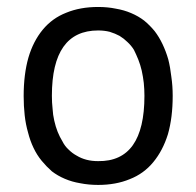

<svg xmlns="http://www.w3.org/2000/svg" viewBox="-20 -519 563 551"><path d="M60.5 -138.7Q66.4 -115.2 76.2 -94.7Q85.9 -74.2 99.6 -57.6Q113.3 -41 128.9 -27.3Q145.5 -14.6 166 -5.9Q186.5 2.9 210 6.8Q234.4 11.7 261.7 11.7Q312.5 11.7 352.5 -4.9Q392.6 -20.5 419.9 -53.7Q447.3 -86.9 461.9 -133.8Q475.6 -181.6 475.6 -244.1Q475.6 -272.5 471.7 -298.8Q468.8 -325.2 462.9 -348.6Q456.1 -372.1 446.3 -392.6Q436.5 -413.1 423.8 -429.7Q410.2 -446.3 393.6 -460Q377 -472.7 356.4 -481.4Q335.9 -490.2 312.5 -494.1Q289.1 -499 261.7 -499Q210 -499 169.9 -482.4Q129.9 -466.8 102.5 -433.6Q75.2 -400.4 61.5 -353.5Q47.9 -305.7 47.9 -243.2Q47.9 -214.8 50.8 -188.5Q53.7 -162.1 60.5 -138.7ZM261.7 -431.6Q279.3 -431.6 294.9 -427.7Q310.5 -422.9 323.2 -416Q335.9 -408.2 345.7 -398.4Q356.4 -388.7 364.3 -376Q371.1 -362.3 377 -347.7Q382.8 -333 386.7 -316.4Q390.6 -298.8 392.6 -281.2Q394.5 -262.7 394.5 -244.1Q394.5 -149.4 361.3 -102.5Q328.1 -55.7 261.7 -56.6Q243.2 -56.6 228.5 -60.5Q212.9 -64.5 200.2 -72.3Q187.5 -79.1 176.8 -89.8Q166 -99.6 159.2 -113.3Q151.4 -126 145.5 -140.6Q139.6 -155.3 135.7 -172.9Q131.8 -189.5 130.9 -207Q128.9 -224.6 128.9 -244.1Q128.9 -337.9 162.1 -384.8Q195.3 -431.6 261.7 -431.6Z"/></svg>

Font: Aptus Gothic JP
Style: Medium
Weight: 400
Designer: Fuminori Ogawa / Motoya
Version: Version 1